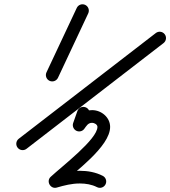

<svg xmlns="http://www.w3.org/2000/svg" viewBox="-20 -610 805 908"><path d="M343 -572.5C343 -572.5 343 -572.5 343 -572.5C295.3 -470.9 247.5 -369.3 199.8 -267.8C192.8 -252.8 199.2 -234.9 214.2 -227.8C229.2 -220.8 247.1 -227.2 254.2 -242.2C254.2 -242.2 254.2 -242.2 254.2 -242.2C301.9 -343.8 349.6 -445.4 397.3 -546.9C404.3 -561.9 397.9 -579.8 382.9 -586.9C367.9 -593.9 350 -587.5 343 -572.5ZM758.8 -448.3C748.7 -461.4 729.9 -463.8 716.8 -453.7C500.7 -287.1 284.7 -120.4 68.7 46.2C55.6 56.4 53.1 75.2 63.3 88.3C73.4 101.4 92.2 103.9 105.3 93.8C105.3 93.8 105.3 93.8 105.3 93.8C321.4 -72.9 537.4 -239.5 753.4 -406.2C766.5 -416.3 769 -435.2 758.8 -448.3ZM384.2 -102.8C368.6 -108.4 351.4 -100.2 345.9 -84.5C339.3 -65.8 332.7 -47.1 326.1 -28.4C320.6 -12.8 328.8 4.3 344.4 9.8C360 15.4 377.2 7.2 382.7 -8.5C382.7 -8.5 382.7 -8.5 382.7 -8.5C389.3 -27.2 395.9 -45.9 402.5 -64.6C408 -80.2 399.8 -97.3 384.2 -102.8ZM378.3 -0.4C378.3 -0.4 378.3 -0.4 378.3 -0.4C388.8 -14.2 395.8 -29.2 415.7 -29.2C425.9 -29.2 440.8 -21.4 440.8 -9.9C440.8 48.5 274 175.7 219.6 226.3C208.3 236.8 208.1 251.6 214.4 262.8C220.8 273.9 233.6 281.4 248.3 277.1C285.2 266.5 318.8 257.7 357.9 257.7C385.6 257.7 413.8 262.3 438.7 275C453.4 282.6 471.5 276.7 479 261.9C486.6 247.2 480.7 229.1 465.9 221.6C432.6 204.5 395.1 197.7 357.9 197.7C313 197.7 274.1 207.2 231.7 219.5C216.9 223.7 218.5 241.7 226.6 255.9C234.6 270.2 249.2 280.7 260.4 270.3C332.4 203.3 500.8 84 500.8 -9.9C500.8 -55 459.3 -89.2 415.7 -89.2C373.8 -89.2 353.4 -66.9 330.5 -36.5C320.5 -23.3 323.1 -4.5 336.3 5.5C349.5 15.5 368.3 12.9 378.3 -0.4Z"/></svg>

Font: FRB American Cursive
Style: Bold Italic
Weight: 700
Italic angle: -25°
Version: Version 2.0;Modular Font Editor K font №1